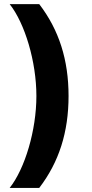

<svg xmlns="http://www.w3.org/2000/svg" viewBox="-20 -761 449 939"><path d="M315.3 -291.5C315.3 -468 268.8 -614.3 171.9 -740.8H27.3C101.6 -647 158 -459.5 158 -291.5C158 -123.2 101.6 64.3 27.3 158H171.9C268.8 31.6 315.3 -115.1 315.3 -291.5Z"/></svg>

Font: TID UI
Style: Bold
Weight: 700
Designer: The TID Project Authors
Foundry: Bakken & Bæck
Version: Version 1.001;hotconv 1.0.109;makeotfexe 2.5.65596